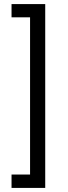

<svg xmlns="http://www.w3.org/2000/svg" viewBox="-20 -820 331 940"><path d="M36.5 100V34.5H127.2V-735.2H36.5V-800H201.4V100Z"/></svg>

Font: Envelope Sans Variable
Style: Regular
Weight: 500
Designer: Andreas Rasmussen / Norman Anderson
Foundry: mail.de GmbH
Version: Version 1.150